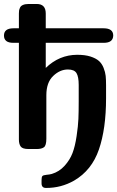

<svg xmlns="http://www.w3.org/2000/svg" viewBox="-34 -742 584 956"><path d="M33.2 -601.1H60.1V-674.8Q60.1 -683.6 61 -689.7Q62 -695.8 65.9 -704.3Q69.8 -712.9 80.8 -717.5Q91.8 -722.2 108.9 -722.2H148.9Q193.8 -722.2 193.8 -674.8V-601.1H481.9Q529.8 -601.1 529.8 -564.9Q528.8 -528.8 482.9 -528.8H193.8V-403.8Q260.7 -468.8 350.1 -469.2Q389.2 -469.2 416 -460.7Q442.9 -452.1 458 -439Q473.1 -425.8 481.7 -404.3Q490.2 -382.8 492.2 -364Q494.1 -345.2 494.1 -316.9V-252.9Q494.1 -101.1 458.5 2.4Q422.9 106 335 157.2Q270 194.3 194.8 193.8Q172.9 193.8 172.9 170.9V154.8Q172.9 139.6 177 134.8Q181.2 129.9 197.5 128.4Q213.9 127 224.1 124Q261.2 112.8 287.6 83.5Q314 54.2 326.9 20.5Q339.8 -13.2 347.4 -64.2Q355 -115.2 356.4 -150.1Q357.9 -185.1 357.9 -236.8V-318.8Q357.9 -359.9 346.9 -377.9Q335.9 -396 304.2 -396Q264.2 -396 230.5 -363.5Q196.8 -331.1 196.8 -268.1V-51.8Q196.8 -17.6 184.8 -8.8Q172.9 0 148.9 0H107.9Q78.1 0 69.1 -12.5Q60.1 -24.9 60.1 -46.9V-528.8H32.2Q-14.2 -528.8 -14.2 -564.9Q-14.2 -601.1 33.2 -601.1Z"/></svg>

Font: CMU Sans Serif
Style: Bold
Weight: 700
Version: Version 0.7.0